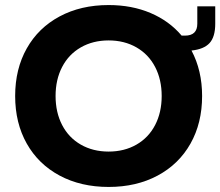

<svg xmlns="http://www.w3.org/2000/svg" viewBox="-20 -730 872 760"><path d="M40 -350Q40 -457 86 -538.5Q132 -620 216 -665Q300 -710 410 -710Q502 -710 576 -678.5Q650 -647 699 -589H712Q761 -589 761 -636V-705H832V-636Q832 -584 809.5 -559.5Q787 -535 738 -530Q780 -451 780 -350Q780 -243 734 -161.5Q688 -80 604 -35Q520 10 410 10Q300 10 216 -35Q132 -80 86 -161.5Q40 -243 40 -350ZM620 -350Q620 -415 594 -465Q568 -515 520 -542.5Q472 -570 410 -570Q348 -570 300 -542.5Q252 -515 226 -465Q200 -415 200 -350Q200 -285 226 -235Q252 -185 300 -157.5Q348 -130 410 -130Q472 -130 520 -157.5Q568 -185 594 -235Q620 -285 620 -350Z"/></svg>

Font: Goli Bold
Style: Regular
Weight: 700
Designer: jaikishan Patel
Foundry: MagicType
Version: Version 1.000